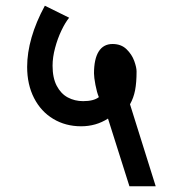

<svg xmlns="http://www.w3.org/2000/svg" viewBox="-20 -644 640 672"><path d="M264 -202Q209.5 -202 166.5 -227.8Q123.5 -253.5 99.2 -300.8Q75 -348 75 -410Q75 -459 90.5 -513Q106 -567 137 -624L222 -582Q208.5 -565.5 195 -537.2Q181.5 -509 172.8 -476.2Q164 -443.5 164 -414Q164 -371.5 178.5 -343.8Q193 -316 217.2 -303Q241.5 -290 271 -290Q308 -290 326 -304Q319 -320.5 314 -347Q309 -373.5 309 -387Q309 -437.5 325.5 -463.8Q342 -490 374 -490Q404 -490 422.8 -471.8Q441.5 -453.5 449.8 -430.8Q458 -408 458 -394Q458 -355 452.8 -328Q447.5 -301 435 -279L525 8H433L358 -229Q316 -202 264 -202Z"/></svg>

Font: JuliaMono BoldItalic
Style: Regular
Weight: 700
Italic angle: -9°
Monospace: yes
Designer: cormullion
Foundry: corm
Version: Version 0.049; ttfautohint (v1.8.4)